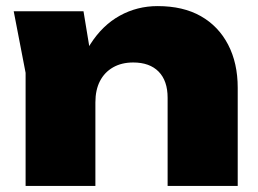

<svg xmlns="http://www.w3.org/2000/svg" viewBox="-20 -610 845 630"><path d="M25 -573H254L293 -336V0H64V-371ZM497 -590Q581 -590 639 -557Q697 -524 728.5 -463.5Q760 -403 760 -322V0H530V-289Q530 -345 500.5 -375Q471 -405 417 -405Q379 -405 351 -389Q323 -373 308 -344Q293 -315 293 -274L224 -310Q237 -403 276.5 -465Q316 -527 373 -558.5Q430 -590 497 -590Z"/></svg>

Font: Unbounded ExtraBold
Style: Regular
Weight: 800
Designer: Luke Prowse, Jean-Baptiste Morizot, Fátima Lázaro, Florian Runge
Foundry: NaN
Version: Version 1.701;gftools[0.9.28.dev5+ged2979d]